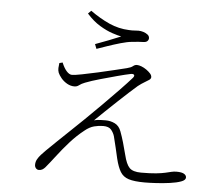

<svg xmlns="http://www.w3.org/2000/svg" viewBox="-56 -865 1111 952"><g transform="rotate(5 500.0 -388.5)"><path d="M241 -533Q252 -506 265.5 -491Q279 -476 292 -476Q306 -476 341.5 -483Q377 -490 420 -499.5Q463 -509 501.5 -518.5Q540 -528 561 -533Q581 -538 590 -545.5Q599 -553 609 -553Q619 -553 632 -548Q645 -543 657 -534.5Q669 -526 677 -517Q685 -508 685 -499Q685 -491 676.5 -485Q668 -479 654 -471Q640 -463 622 -449Q607 -436 581.5 -413Q556 -390 526.5 -362Q497 -334 469 -307.5Q441 -281 421 -261Q436 -265 452 -265.5Q468 -266 479 -266Q503 -266 524.5 -255.5Q546 -245 556 -218Q565 -194 573.5 -165Q582 -136 590 -104Q601 -58 618 -40.5Q635 -23 676 -23Q722 -23 750.5 -26Q779 -29 796 -33Q813 -37 825.5 -40Q838 -43 851 -43Q877 -43 888.5 -36Q900 -29 900 -18Q900 -5 878 3Q856 11 823 15.5Q790 20 756 22Q722 24 698 24Q646 24 618 15Q590 6 576 -17.5Q562 -41 552 -82Q547 -104 540 -134Q533 -164 526 -191Q521 -208 509 -222.5Q497 -237 469 -237Q447 -237 424 -231Q401 -225 378 -206Q341 -177 308.5 -140.5Q276 -104 249 -68.5Q222 -33 201 -8Q195 -1 187.5 3.5Q180 8 170 8Q161 8 155 1Q149 -6 149 -16Q149 -31 156 -43.5Q163 -56 173.5 -67.5Q184 -79 196 -91Q217 -112 248.5 -142Q280 -172 313.5 -204Q347 -236 374 -262Q413 -300 455.5 -342.5Q498 -385 535.5 -424Q573 -463 595 -488Q603 -498 599 -503Q595 -508 583 -506Q558 -501 517 -490Q476 -479 433.5 -467Q391 -455 360 -443Q342 -436 332 -428Q322 -420 309 -420Q290 -420 272.5 -430Q255 -440 243 -454.5Q231 -469 226 -481Q222 -492 222.5 -504Q223 -516 225 -529ZM345 -786 360 -801Q409 -766 456 -745Q503 -724 555 -722Q572 -721 581 -722Q590 -723 602 -723Q614 -723 626.5 -719Q639 -715 648 -708Q657 -701 657 -690Q657 -682 650.5 -675.5Q644 -669 627 -669Q617 -669 606.5 -668Q596 -667 575 -665Q552 -663 519 -653.5Q486 -644 454 -633Q422 -622 402 -615L393 -638Q423 -649 459.5 -663Q496 -677 519 -687Q503 -690 474 -699.5Q445 -709 411 -729.5Q377 -750 345 -786Z"/></g></svg>

Font: Early Summer Mincho VF
Style: Regular
Weight: 250
Designer: GuiWonder
Version: Version 1.002